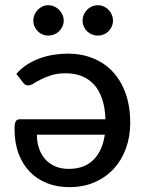

<svg xmlns="http://www.w3.org/2000/svg" viewBox="-20 -726 570 752"><path d="M124.5 -198.5Q124.5 -169.5 132.8 -145Q141 -120.5 157 -102.5Q173 -84.5 196.2 -74.5Q219.5 -64.5 249 -64.5Q310.5 -64.5 346 -100Q381.5 -135.5 390.5 -198.5ZM44 -436.5Q62 -457.5 85.5 -472.8Q109 -488 135.5 -497.5Q162 -507 190.2 -511.5Q218.5 -516 246 -516Q298.5 -516 343.2 -498.2Q388 -480.5 420.8 -446Q453.5 -411.5 471.8 -360.8Q490 -310 490 -244Q490 -191.5 473.5 -145.5Q457 -99.5 426.2 -65.8Q395.5 -32 351.2 -12.5Q307 7 251 7Q204.5 7 165.2 -8.2Q126 -23.5 97.5 -52.5Q69 -81.5 53 -123.8Q37 -166 37 -220.5Q37 -243.5 41.8 -251.2Q46.5 -259 60 -259H393Q391.5 -304.5 380 -338.5Q368.5 -372.5 348.2 -394.8Q328 -417 300 -428Q272 -439 237.5 -439Q205 -439 181.5 -431.5Q158 -424 140.8 -415.2Q123.5 -406.5 111.5 -399Q99.5 -391.5 90.5 -391.5Q78.5 -391.5 72 -400.5ZM229.5 -645Q229.5 -633 224.5 -622.2Q219.5 -611.5 211.2 -603.5Q203 -595.5 192 -591Q181 -586.5 169 -586.5Q157 -586.5 146.5 -591Q136 -595.5 128 -603.5Q120 -611.5 115.2 -622.2Q110.5 -633 110.5 -645Q110.5 -657.5 115.2 -668.5Q120 -679.5 128 -687.8Q136 -696 146.5 -700.8Q157 -705.5 169 -705.5Q181 -705.5 192 -700.8Q203 -696 211.2 -687.8Q219.5 -679.5 224.5 -668.5Q229.5 -657.5 229.5 -645ZM422.5 -645Q422.5 -633 417.8 -622.2Q413 -611.5 405 -603.5Q397 -595.5 386 -591Q375 -586.5 363 -586.5Q351 -586.5 340 -591Q329 -595.5 321 -603.5Q313 -611.5 308.2 -622.2Q303.5 -633 303.5 -645Q303.5 -657.5 308.2 -668.5Q313 -679.5 321 -687.8Q329 -696 340 -700.8Q351 -705.5 363 -705.5Q375 -705.5 386 -700.8Q397 -696 405 -687.8Q413 -679.5 417.8 -668.5Q422.5 -657.5 422.5 -645Z"/></svg>

Font: Lato 2
Style: Regular
Weight: 500
Designer: Lukasz Dziedzic with Adam Twardoch and Botio Nikoltchev
Foundry: tyPoland Lukasz Dziedzic
Version: Version 2.015; 2015-08-06; http://www.latofonts.com/